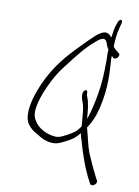

<svg xmlns="http://www.w3.org/2000/svg" viewBox="-96 -838 741 1020"><g transform="rotate(10 274.0 -328.0)"><path d="M151 -434C103 -356 42 -201 89 -140C95 -132 103 -123 112 -116C120 -109 132 -103 144 -96C165 -82 183 -73 205 -69C241 -63 255 -67 296 -88C330 -105 347 -118 367 -144C369 -131 373 -117 378 -104C395 -40 424 42 455 99L461 111C471 130 504 107 495 89L488 77C484 69 476 53 464 28C452 3 441 -23 430 -48C414 -90 407 -134 394 -179C417 -213 433 -250 444 -299C469 -407 462 -486 457 -565L458 -577L468 -567C485 -557 508 -591 489 -599L472 -613C468 -618 462 -621 459 -628C460 -657 462 -695 472 -731L478 -754C482 -764 479 -774 473 -774C466 -774 461 -767 457 -758L449 -734C444 -717 442 -699 439 -678C439 -676 436 -674 437 -672C427 -690 406 -702 380 -686C359 -675 342 -656 323 -638C268 -582 199 -517 151 -434ZM147 -354C169 -403 193 -444 224 -482C272 -545 313 -598 360 -636C373 -647 385 -658 399 -658C412 -658 416 -647 420 -636L426 -620C428 -615 432 -611 434 -606C435 -601 433 -596 433 -591L434 -553C434 -475 432 -402 408 -300C403 -277 397 -256 391 -237L386 -225C383 -269 380 -308 367 -339C364 -346 363 -352 363 -355C363 -362 363 -369 359 -372C350 -378 340 -366 338 -350C339 -337 339 -330 345 -314C360 -278 360 -231 365 -180C344 -149 330 -141 296 -122C258 -102 248 -99 216 -105C175 -113 127 -139 111 -187C97 -228 125 -306 147 -354Z"/></g></svg>

Font: Stray Cat
Style: SuCnObl
Weight: 400
Version: Version 1.0